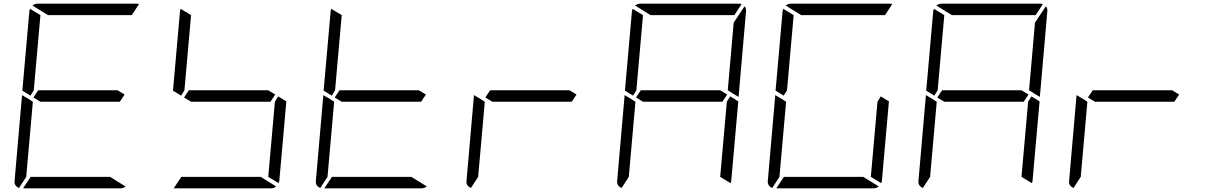

<svg xmlns="http://www.w3.org/2000/svg" viewBox="-20 -1020 6568 1040"><path d="M181 -735 163 -531 145 -502 101 -529 139 -959Q139 -964 143 -972L199 -938ZM629 -469H405H199L161 -492L187 -531H411H617L655 -508ZM240 -938 156 -990Q169 -1000 184 -1000H452H720Q729 -1000 733 -998L694 -938H446ZM576 -62 660 -10Q647 0 632 0H364H105L146 -62H370ZM83 -2Q56 -13 59 -41L99 -500V-505L138 -482L150 -474L158 -469L140 -265L122 -62Z M997 -735 979 -531 961 -502 917 -529 955 -959Q955 -964 959 -972L1015 -938ZM1487 -498 1531 -471 1493 -41Q1493 -36 1489 -28L1433 -62L1451 -265L1469 -469ZM1445 -469H1221H1015L977 -492L1003 -531H1227H1433L1471 -508ZM1392 -62 1476 -10Q1463 0 1448 0H1180H921L962 -62H1186Z M1813 -735 1795 -531 1777 -502 1733 -529 1771 -959Q1771 -964 1775 -972L1831 -938ZM2261 -469H2037H1831L1793 -492L1819 -531H2043H2249L2287 -508ZM2208 -62 2292 -10Q2279 0 2264 0H1996H1737L1778 -62H2002ZM1715 -2Q1688 -13 1691 -41L1731 -500V-505L1770 -482L1782 -474L1790 -469L1772 -265L1754 -62Z M3077 -469H2853H2647L2609 -492L2635 -531H2859H3065L3103 -508ZM2531 -2Q2504 -13 2507 -41L2547 -500V-505L2586 -482L2598 -474L2606 -469L2588 -265L2570 -62Z M3445 -735 3427 -531 3409 -502 3365 -529 3403 -959Q3403 -964 3407 -972L3463 -938ZM3935 -498 3979 -471 3941 -41Q3941 -36 3937 -28L3881 -62L3899 -265L3917 -469ZM4021 -959 3981 -500V-495L3947 -515L3937 -522L3922 -531L3940 -735L3954 -897L4013 -986Q4023 -975 4021 -959ZM3893 -469H3669H3463L3425 -492L3451 -531H3675H3881L3919 -508ZM3504 -938 3420 -990Q3433 -1000 3448 -1000H3716H3984Q3993 -1000 3997 -998L3958 -938H3710ZM3347 -2Q3320 -13 3323 -41L3363 -500V-505L3402 -482L3414 -474L3422 -469L3404 -265L3386 -62Z M4261 -735 4243 -531 4225 -502 4181 -529 4219 -959Q4219 -964 4223 -972L4279 -938ZM4751 -498 4795 -471 4757 -41Q4757 -36 4753 -28L4697 -62L4715 -265L4733 -469ZM4320 -938 4236 -990Q4249 -1000 4264 -1000H4532H4800Q4809 -1000 4813 -998L4774 -938H4526ZM4656 -62 4740 -10Q4727 0 4712 0H4444H4185L4226 -62H4450ZM4163 -2Q4136 -13 4139 -41L4179 -500V-505L4218 -482L4230 -474L4238 -469L4220 -265L4202 -62Z M5077 -735 5059 -531 5041 -502 4997 -529 5035 -959Q5035 -964 5039 -972L5095 -938ZM5567 -498 5611 -471 5573 -41Q5573 -36 5569 -28L5513 -62L5531 -265L5549 -469ZM5653 -959 5613 -500V-495L5579 -515L5569 -522L5554 -531L5572 -735L5586 -897L5645 -986Q5655 -975 5653 -959ZM5525 -469H5301H5095L5057 -492L5083 -531H5307H5513L5551 -508ZM5136 -938 5052 -990Q5065 -1000 5080 -1000H5348H5616Q5625 -1000 5629 -998L5590 -938H5342ZM4979 -2Q4952 -13 4955 -41L4995 -500V-505L5034 -482L5046 -474L5054 -469L5036 -265L5018 -62Z M6341 -469H6117H5911L5873 -492L5899 -531H6123H6329L6367 -508ZM5795 -2Q5768 -13 5771 -41L5811 -500V-505L5850 -482L5862 -474L5870 -469L5852 -265L5834 -62Z"/></svg>

Font: DSEG7 Modern
Style: Light Italic
Weight: 300
Italic angle: -5°
Designer: Keshikan(Twitter:@keshinomi_88pro)
Version: Version 0.46